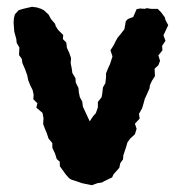

<svg xmlns="http://www.w3.org/2000/svg" viewBox="-20 -527 532 565"><path d="M250 18 221 12 207 7 191 2 184 -2 174 -13 156 -38V-51L147 -59L142 -75L134 -92V-106L123 -119L117 -137L113 -146L107 -162L108 -179L105 -195L87 -210L90 -223L78 -235L79 -248L76 -262L69 -276L63 -291L60 -306L53 -325L46 -341L44 -354L36 -365L37 -387L29 -401L28 -412L22 -434L20 -460L21 -474L24 -485L35 -497L48 -501L74 -507L89 -505L101 -501L109 -497L123 -484L130 -471L142 -457L144 -450L151 -439L166 -424L165 -412L175 -402L177 -386L184 -371L189 -356L188 -341L191 -326L193 -312L202 -297L203 -284L211 -268L212 -255L215 -241L222 -228L224 -213L231 -198L237 -185L244 -170L254 -185L262 -194L268 -211V-227L279 -241L281 -252L283 -270L290 -282L292 -299V-311L298 -326L304 -339L311 -361L305 -379L314 -393L321 -407L326 -416L336 -428L346 -441L348 -452L350 -464L356 -471L372 -477L382 -500L392 -502L406 -501L412 -503L424 -501H444L454 -491L465 -476L467 -468L475 -453L461 -423L467 -407L457 -392L458 -379L446 -364L451 -348L446 -335L435 -325L436 -303L427 -289L421 -276L420 -267L412 -249L406 -236L402 -221L398 -208L389 -192L391 -178L377 -163L382 -148L377 -132L363 -119L355 -108L351 -94L343 -70L342 -58L334 -47L331 -33L314 -14L310 -5L287 6L280 10L267 12Z"/></svg>

Font: Winky Rough SemiBold
Style: Regular
Weight: 600
Designer: Simon Atzbach
Foundry: typofactur
Version: Version 1.206; ttfautohint (v1.8.4.7-5d5b)